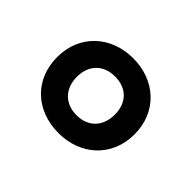

<svg xmlns="http://www.w3.org/2000/svg" viewBox="-77 -844 537 537"><g transform="rotate(45 191.5 -576.0)"><path d="M191 -428C278 -428 344 -487 344 -576C344 -664 279 -724 191 -724C103 -724 38 -664 38 -576C38 -487 102 -428 191 -428ZM191 -499C146 -499 116 -529 116 -576C116 -620 143 -652 191 -652C238 -652 266 -622 266 -576C266 -529 237 -499 191 -499Z"/></g></svg>

Font: Noto Sans Arabic Cond SemBd
Style: Regular
Weight: 600
Width: 3
Designer: Monotype Design Team, Nadine Chahine, Nizar Qandah and Khaled Hosny
Foundry: Monotype Imaging Inc.
Version: Version 2.012